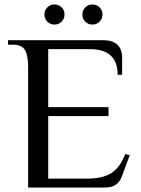

<svg xmlns="http://www.w3.org/2000/svg" viewBox="-20 -840 630 860"><path d="M106 -540Q106 -591 92 -615.5Q78 -640 36 -640H16V-660H442Q527 -660 527 -580V-505H507Q507 -620 382 -620H196V-360H466V-320H196V-40H371Q440 -40 479 -65Q518 -90 541 -150L561 -145L526 -50Q508 0 451 0H106ZM179 -775Q179 -794 192 -807Q205 -820 224 -820Q243 -820 256 -807Q269 -794 269 -775Q269 -756 256 -743Q243 -730 224 -730Q205 -730 192 -743Q179 -756 179 -775ZM349 -775Q349 -794 362 -807Q375 -820 394 -820Q413 -820 426 -807Q439 -794 439 -775Q439 -756 426 -743Q413 -730 394 -730Q375 -730 362 -743Q349 -756 349 -775Z"/></svg>

Font: El Messiri
Style: Regular
Weight: 400
Designer: Mohamed Gaber
Foundry: Kief Type Foundry
Version: Version 2.006